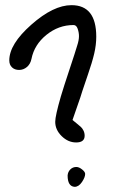

<svg xmlns="http://www.w3.org/2000/svg" viewBox="-20 -715 437 744"><path d="M299 -362Q293 -341 279.5 -303.5Q266 -266 261 -250Q267 -245 277.5 -236.5Q288 -228 293.5 -223Q299 -218 303.5 -209Q308 -200 308 -189Q308 -163 275 -163Q244 -163 219 -187.5Q194 -212 194 -243Q194 -266 216 -342Q227 -379 249.5 -446.5Q272 -514 279 -538Q286 -559 286 -575Q286 -589 281 -603.5Q276 -618 265 -618Q207 -618 160 -580Q113 -542 102 -487Q98 -467 84.5 -455.5Q71 -444 54 -444Q37 -444 26.5 -454Q16 -464 16 -481Q16 -544 101.5 -619.5Q187 -695 257 -695Q353 -695 353 -573Q353 -541 345 -507Q337 -473 320.5 -425.5Q304 -378 299 -362ZM310 -41Q310 -28 297.5 -9.5Q285 9 269 9Q242 7 242 -35Q243 -49 252.5 -58.5Q262 -68 276 -68Q286 -68 298 -58.5Q310 -49 310 -41Z"/></svg>

Font: Because We Organize
Style: Regular
Weight: 400
Designer: Liz Wetzel, Aaron Williamson, Russ McMullin
Foundry: Red Hat
Version: Version 1.000